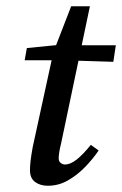

<svg xmlns="http://www.w3.org/2000/svg" viewBox="-20 -584 391 615"><path d="M59 -391 66 -430 186 -442V-439H351L343 -386L182 -391ZM85 -114 151 -417 208 -564H268L176 -126Q168 -94 168 -77Q168 -67 174.5 -62Q181 -57 188 -57Q205 -57 225 -72.5Q245 -88 271 -120L296 -102Q277 -74 251.5 -48Q226 -22 196.5 -5.5Q167 11 133 11Q109 11 92.5 -1Q76 -13 76 -39Q76 -52 78 -69.5Q80 -87 85 -114Z"/></svg>

Font: Lisu Bosa SemiBold
Style: Italic
Weight: 600
Italic angle: -19°
Designer: David Morse, Annie Olsen, Victor Gaultney, Frank Grießhammer (Latin)
Foundry: SIL International
Version: Version 2.000